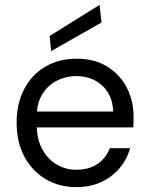

<svg xmlns="http://www.w3.org/2000/svg" viewBox="-20 -753 608 785"><path d="M291 12Q221 12 166 -21Q111 -54 79.5 -113Q48 -172 48 -251Q48 -330 79 -389Q110 -448 165.5 -480.5Q221 -513 293 -513Q367 -513 419 -480.5Q471 -448 498.5 -394.5Q526 -341 526 -278Q526 -268 526 -257Q526 -246 525 -232H111V-297H443Q440 -365 397.5 -403.5Q355 -442 291 -442Q249 -442 212 -423Q175 -404 152.5 -367Q130 -330 130 -274V-246Q130 -184 153 -142.5Q176 -101 212.5 -80Q249 -59 291 -59Q344 -59 378.5 -82.5Q413 -106 429 -147H512Q499 -101 469 -65.5Q439 -30 394.5 -9Q350 12 291 12ZM189 -544 183 -606 387 -733 395 -661Z"/></svg>

Font: DM Sans 17pt
Style: Regular
Weight: 400
Version: Version 4.004;gftools[0.9.30]